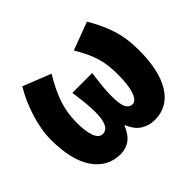

<svg xmlns="http://www.w3.org/2000/svg" viewBox="-124 -672 849 849"><g transform="rotate(-45 300.0 -248.0)"><path d="M196 12Q116 12 69 -55.5Q22 -123 22 -253Q22 -284 28 -317.5Q34 -351 44.5 -384Q55 -417 69 -449Q83 -481 100 -508L231 -456Q193 -394 174.5 -339.5Q156 -285 156 -224Q156 -171 167.5 -139Q179 -107 203 -107Q248 -107 248 -200Q248 -217 247 -231.5Q246 -246 244.5 -261Q243 -276 241 -292.5Q239 -309 236 -331H360Q357 -309 355 -292.5Q353 -276 351.5 -261Q350 -246 349 -231.5Q348 -217 348 -200Q348 -147 358.5 -127Q369 -107 389 -107Q410 -107 423 -142.5Q436 -178 436 -246Q436 -276 433 -302Q430 -328 422.5 -353Q415 -378 403 -403.5Q391 -429 373 -459L504 -508Q537 -454 557.5 -394Q578 -334 578 -257Q578 -128 534 -58Q490 12 409 12Q375 12 346 -5.5Q317 -23 300 -65H296Q279 -23 253.5 -5.5Q228 12 196 12Z"/></g></svg>

Font: Source Code Pro
Style: Bold
Weight: 700
Monospace: yes
Designer: Paul D. Hunt, Teo Tuominen
Foundry: Adobe Systems Incorporated
Version: Version 2.030;PS 1.000;hotconv 16.6.51;makeotf.lib2.5.65220